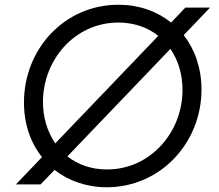

<svg xmlns="http://www.w3.org/2000/svg" viewBox="-20 -777 921 809"><path d="M430 12C655 12 829 -174 829 -400C829 -490 801 -569 754 -629L865 -745H761L701 -682C641 -730 565 -757 479 -757C253 -757 81 -572 81 -345C81 -254 109 -175 157 -115L47 0H151L210 -61C269 -15 345 12 430 12ZM161 -347C161 -525 295 -682 479 -682C545 -682 603 -661 647 -626L213 -173C180 -221 161 -281 161 -347ZM264 -118 698 -571C731 -523 749 -464 749 -398C749 -220 614 -63 431 -63C365 -63 309 -83 264 -118Z"/></svg>

Font: Mluvka
Style: Italic
Weight: 400
Italic angle: -8°
Designer: Modified by Jiří Krblich, Original typeface by Gumpita Rahayu
Foundry: Gumpita Rahayu & Jiří Krblich
Version: Version 2.000;Glyphs 3.1.1 (3134)